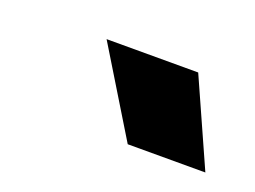

<svg xmlns="http://www.w3.org/2000/svg" viewBox="-39 -764 343 258"><g transform="rotate(20 133.0 -635.5)"><path d="M155 -574 80 -697H211L266 -574Z"/></g></svg>

Font: Relentless
Style: Condensed Bold Italic
Weight: 700
Width: 3
Italic angle: -7°
Designer: Sparks studio
Foundry: Sparks Studio
Version: Version 1.101